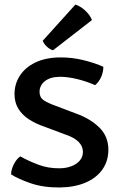

<svg xmlns="http://www.w3.org/2000/svg" viewBox="-20 -811 528 844"><path d="M28.5 -44.7Q28.8 -58.6 34.4 -74.1Q39.9 -89.6 49.2 -103Q58.5 -116.4 69.5 -123.5Q104 -103.9 148 -87.2Q192.1 -70.5 243.3 -71.2Q270.6 -71.5 293.7 -80.3Q316.7 -89.1 330.6 -105.1Q344.5 -121.1 344.5 -143.2Q344.5 -167.6 325.8 -186.9Q307.1 -206.2 270.1 -218.6L175.5 -254Q136.1 -267.4 106.4 -286.9Q76.8 -306.5 60.3 -333.7Q43.8 -361 43.8 -397.4Q43.8 -442.3 67.5 -478.7Q91.3 -515.1 135.9 -536.5Q180.5 -558 243.8 -558.6Q296.1 -559.2 347.4 -546.5Q398.7 -533.7 434.3 -517.4Q434.3 -494.3 424.5 -472.2Q414.6 -450.2 397.9 -436.6Q361.8 -453.1 319.5 -463.4Q277.1 -473.7 241.8 -473.4Q200.6 -472.8 177.2 -454.2Q153.8 -435.6 153.8 -406.9Q153.8 -382.8 172 -370.4Q190.2 -358.1 224 -346.1L315.5 -311.4Q375.8 -289.9 416.1 -250.9Q456.4 -211.8 456.4 -153.2Q456.4 -103.2 430.1 -65.9Q403.9 -28.7 355.8 -8.2Q307.8 12.2 243.2 13.1Q171 13.7 115.9 -5.1Q60.8 -23.9 28.5 -44.7ZM311.4 -790.9Q334.1 -783.7 355 -764.2Q375.8 -744.8 384.2 -722.8L213 -589.9Q199 -594 186.3 -605.7Q173.6 -617.3 167.8 -631.8Z"/></svg>

Font: Signika SC
Style: Regular
Weight: 300
Designer: Anna Giedryś
Foundry: Anna Giedryś
Version: Version 2.000